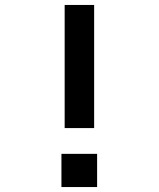

<svg xmlns="http://www.w3.org/2000/svg" viewBox="-20 -750 640 775"><path d="M241 -233V-730H360V-233ZM228 -129H372V5H228Z"/></svg>

Font: Tiny
Style: Bold
Weight: 700
Monospace: yes
Designer: Philipp Nurullin, Konstantin Bulenkov
Foundry: JetBrains
Version: Version 2.251; ttfautohint (v1.8.4.7-5d5b)